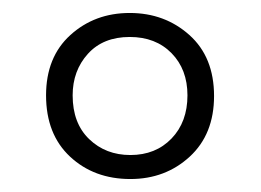

<svg xmlns="http://www.w3.org/2000/svg" viewBox="-20 -743 402 296"><path d="M181 -467Q125 -467 88 -501.5Q51 -536 51 -596Q51 -655 88.5 -689Q126 -723 180 -723Q234 -723 272 -689Q310 -655 310 -595Q310 -536 272.5 -501.5Q235 -467 181 -467ZM181 -504Q220 -504 244.5 -529.5Q269 -555 269 -596Q269 -636 244.5 -661Q220 -686 180 -686Q139 -686 115.5 -660Q92 -634 92 -596Q92 -553 117.5 -528.5Q143 -504 181 -504Z"/></svg>

Font: Noto Sans Sinhala UI ExtraCondensed Light
Style: Regular
Weight: 300
Width: 2
Designer: Jelle Bosma - Monotype Design Team
Foundry: Monotype Imaging Inc.
Version: Version 2.006; ttfautohint (v1.8.4.7-5d5b)